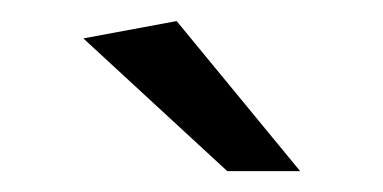

<svg xmlns="http://www.w3.org/2000/svg" viewBox="-20 -676 369 185"><path d="M199 -511.1 60.3 -639 150.2 -655.7 269.2 -511.1Z"/></svg>

Font: Ancizar Sans Thin
Style: Italic
Weight: 100
Italic angle: -4°
Designer: Cesar Puertas, Viviana Monsalve, Julian Moncada, Julian Prieto, Jose Castro, Mariel Hernandez, Felipe Aragon, Sara Alarc
Version: Version 8.100